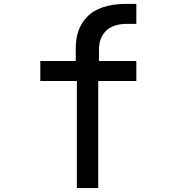

<svg xmlns="http://www.w3.org/2000/svg" viewBox="-20 -964 905 984"><path d="M483.4 0V-548.8H678.7V-651.4H487.3V-711.9Q487.3 -757.8 510.7 -791Q544.9 -840.8 629.9 -841.8H678.7V-944.3H629.9Q489.3 -944.3 424.8 -876Q368.2 -816.4 368.2 -717.8V-651.4H186.5V-548.8H374V0Z"/></svg>

Font: OCR-B
Style: Regular
Weight: 400
Version: 1.1